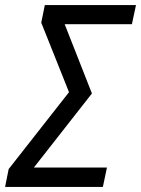

<svg xmlns="http://www.w3.org/2000/svg" viewBox="-46 -734 554 754"><path d="M-12 -70 225 -372 116 -645 130 -714H488L472 -639H208L315 -367L87 -76H374L358 0H-26Z"/></svg>

Font: Noto Sans UI Narrow
Style: Italic
Weight: 400
Width: 4
Italic angle: -12°
Designer: Monotype Design Team
Foundry: Monotype Imaging Inc.
Version: Version 1.001